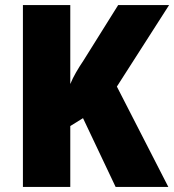

<svg xmlns="http://www.w3.org/2000/svg" viewBox="-20 -800 684 754"><path d="M641 -66H434L306 -336L256 -305V-66H70V-780H256V-470Q265 -492 278.5 -515.5Q292 -539 307 -561L444 -780H644L439 -460Z"/></svg>

Font: Noto Sans Malayalam UI SemiCondensed Black
Style: Regular
Weight: 900
Width: 4
Designer: Jelle Bosma - Monotype Design Team
Foundry: Monotype Imaging Inc.
Version: Version 2.104; ttfautohint (v1.8.4.7-5d5b)